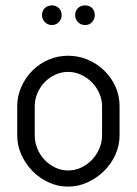

<svg xmlns="http://www.w3.org/2000/svg" viewBox="-20 -686 508 713"><path d="M173 -666Q188 -666 198.5 -656Q209 -646 209 -630Q209 -615 198.5 -604Q188 -593 173 -593Q157 -593 146.5 -604Q136 -615 136 -630Q136 -646 146.5 -656Q157 -666 173 -666ZM296 -666Q312 -666 322 -656Q332 -646 332 -630Q332 -615 322 -604Q312 -593 296 -593Q280 -593 269.5 -604Q259 -615 259 -630Q259 -646 269.5 -656Q280 -666 296 -666ZM233 -479Q271 -479 305.5 -464.5Q340 -450 366.5 -424.5Q393 -399 408.5 -365Q424 -331 424 -292V-183Q424 -146 408.5 -111.5Q393 -77 366.5 -51Q340 -25 305.5 -9Q271 7 233 7Q195 7 161 -8.5Q127 -24 101 -50.5Q75 -77 59.5 -111Q44 -145 44 -183V-292Q44 -329 59 -363Q74 -397 99.5 -423Q125 -449 159.5 -464Q194 -479 233 -479ZM359 -292Q359 -316 349 -339Q339 -362 322 -379.5Q305 -397 282 -408Q259 -419 233 -419Q207 -419 184 -408Q161 -397 144.5 -379.5Q128 -362 118.5 -339Q109 -316 109 -292V-183Q109 -158 118.5 -134.5Q128 -111 145 -93Q162 -75 184.5 -64Q207 -53 233 -53Q259 -53 282 -64Q305 -75 322 -93Q339 -111 349 -134.5Q359 -158 359 -183Z"/></svg>

Font: Dosis
Style: Book
Weight: 400
Designer: EdgarTolentino, PabloImpallari, IginoMarini
Foundry: EdgarTolentino, PabloImpallari, IginoMarini
Version: Version 1.007